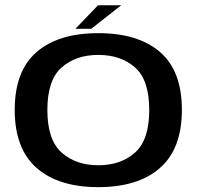

<svg xmlns="http://www.w3.org/2000/svg" viewBox="-20 -726 786 750"><path d="M364 5Q208.5 5 123 -70Q37.5 -145 37.5 -297Q37.5 -449 123 -522.8Q208.5 -596.5 364 -596.5Q519.5 -596.5 605 -522.8Q690.5 -449 690.5 -297Q690.5 -145 605 -70Q519.5 5 364 5ZM364 -80.5Q452 -80.5 507.5 -130Q563 -179.5 563 -296Q563 -413.5 507.5 -462.5Q452 -511.5 364 -511.5Q276.5 -511.5 220.8 -462.5Q165 -413.5 165 -296Q165 -179.5 220.8 -130Q276.5 -80.5 364 -80.5ZM274.5 -613.5 363 -705.5H453.5L336.5 -613.5Z"/></svg>

Font: Anybody ExtraExpanded Medium
Style: Regular
Weight: 500
Width: 8
Designer: Tyler Finck
Foundry: Etcetera Type Company
Version: Version 1.010; ttfautohint (v1.8.3) -l 8 -r 50 -G 200 -x 14 